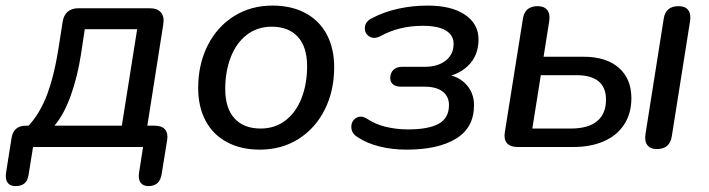

<svg xmlns="http://www.w3.org/2000/svg" viewBox="-48 -516 2489 674"><path d="M-26.5 88.8 -7.5 -31.2Q-0.7 -74.8 43.3 -74.8H79.8L34.9 -57Q82.8 -101.1 111.2 -168.6Q139.7 -236.2 157.1 -344.8L171.7 -438.4Q179.1 -487.1 228.2 -487.1H477Q504.4 -487.1 517 -472.3Q529.6 -457.5 525.1 -430.1L465.5 -51.2L445 -74.8H495Q520 -74.8 531.3 -61.6Q542.6 -48.3 538.7 -24L519.3 96Q512.6 137.3 472.9 137.3Q453.9 137.3 445.2 124.5Q436.5 111.7 440.4 88.8L454.2 0H68L52.5 96.6Q49.6 117.9 38.1 127.6Q26.7 137.3 6.7 137.3Q-13 137.3 -21.7 124.5Q-30.4 111.7 -26.5 88.8ZM379.7 -74.8 433.5 -413.5H249.6L236.3 -325.3Q223.8 -245.3 199.8 -178.9Q175.7 -112.5 143 -74.8Z M647.7 -206.9Q647.7 -290.3 680.9 -356.2Q714.1 -422 773.3 -459.2Q832.5 -496.4 908.5 -496.4Q975 -496.4 1024.1 -470.1Q1073.1 -443.9 1099.1 -395Q1125.1 -346.1 1125.1 -280.2Q1125.1 -196.9 1091.9 -131Q1058.7 -65.1 999.5 -27.9Q940.3 9.3 864.3 9.3Q797.8 9.3 748.8 -17Q699.7 -43.3 673.7 -92.1Q647.7 -141 647.7 -206.9ZM1030.1 -283.5Q1030.1 -351.1 997.6 -386.7Q965.1 -422.3 905.9 -422.3Q855.2 -422.3 818.2 -393.6Q781.2 -365 762 -315.1Q742.7 -265.2 742.7 -203.6Q742.7 -136 775.2 -100.4Q807.7 -64.8 866.9 -64.8Q917.6 -64.8 954.6 -93.5Q991.6 -122.2 1010.8 -172Q1030.1 -221.9 1030.1 -283.5Z M1205.5 -35.7Q1185.5 -48.9 1185.3 -69.9Q1185.1 -91 1201.9 -101.8Q1218.7 -112.6 1240.7 -99Q1269.3 -79.7 1306.6 -70.7Q1343.9 -61.7 1384.9 -61.7Q1455.3 -61.7 1491.7 -81.4Q1528.1 -101.2 1528.1 -147.4Q1528.1 -177.2 1506.1 -194.5Q1484 -211.7 1442.2 -211.7H1359.2Q1341.6 -211.7 1331.8 -219.8Q1321.9 -227.9 1321.9 -241.1Q1321.9 -259.9 1332.9 -270.7Q1343.9 -281.5 1363.7 -281.5H1443.3Q1488.6 -281.5 1516.5 -303.2Q1544.3 -324.9 1544.3 -362.3Q1544.3 -392.5 1517.1 -408.9Q1489.9 -425.4 1436 -425.4Q1353.2 -425.4 1287.8 -389.3Q1264.4 -377.2 1247.6 -388.5Q1230.9 -399.7 1232.9 -420.5Q1234.9 -441.3 1258.2 -452.4Q1300 -474.4 1350 -485.4Q1400 -496.4 1453.3 -496.4Q1536.8 -496.4 1584.3 -464.3Q1631.8 -432.1 1631.8 -377.9Q1631.8 -319.8 1593.8 -283.9Q1555.7 -248.1 1495.3 -243.1L1499.8 -256.4Q1553.1 -254.5 1584.5 -223.8Q1616 -193.1 1616 -146.5Q1616 -68.1 1553.1 -29.4Q1490.2 9.3 1378.9 9.3Q1327.8 9.3 1282.7 -2.2Q1237.7 -13.7 1205.5 -35.7Z M1724.1 -51.4 1787.6 -450.2Q1794.3 -494.4 1839.2 -494.4Q1862.3 -494.4 1873.1 -480.7Q1883.8 -467 1880 -441.8L1860.2 -316.9H1999.2Q2080.3 -316.9 2124.4 -278Q2168.4 -239.2 2168.4 -171.5Q2168.4 -118.1 2143.3 -79.3Q2118.2 -40.5 2072.2 -20.3Q2026.3 0 1965 0H1768.4Q1743.5 0 1731.9 -13.3Q1720.2 -26.5 1724.1 -51.4ZM2079.3 -166.1Q2079.3 -209.5 2053 -230.8Q2026.6 -252.1 1976.3 -252.1H1850.5L1820.7 -64.8H1956.1Q2016.6 -64.8 2048 -90.7Q2079.3 -116.5 2079.3 -166.1ZM2217.9 -45.3 2282 -450.8Q2288.8 -494.4 2334.2 -494.4Q2357.4 -494.4 2367.8 -480.7Q2378.3 -467 2374.4 -441.8L2310.3 -37.6Q2303.5 7.3 2257.5 7.3Q2234.9 7.3 2224.5 -6.5Q2214 -20.2 2217.9 -45.3Z"/></svg>

Font: SN Pro Thin
Style: Italic
Weight: 200
Italic angle: -9°
Designer: Tobias Whetton
Foundry: Supernotes
Version: Version 1.003;Glyphs 3.3 (3324)